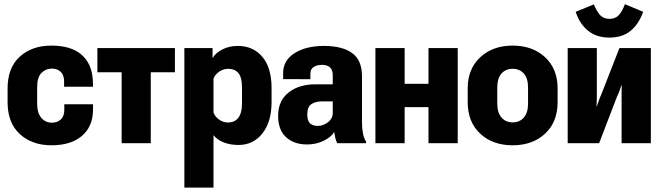

<svg xmlns="http://www.w3.org/2000/svg" viewBox="-20 -672 3105 901"><path d="M15.6 -192.9Q15.6 -95.2 73.2 -42.7Q130.9 9.8 221.7 9.8Q312 9.8 363.5 -33.4Q415 -76.7 416.5 -153.8V-182.6H281.7V-156.2Q281.7 -126 265.1 -111.1Q248.5 -96.2 223.1 -96.2Q193.8 -96.2 174.1 -118.7Q154.3 -141.1 154.3 -187V-261.7Q154.3 -309.6 174.6 -329.8Q194.8 -350.1 223.6 -350.1Q248 -350.1 263.9 -335.9Q279.8 -321.8 280.8 -292.5V-265.1H416.5L415.5 -296.9Q410.6 -374.5 361.6 -416.3Q312.5 -458 220.7 -458Q130.4 -458 73 -406.2Q15.6 -354.5 15.6 -256.8Z M437 -333H550.8V0H687.5V-333H800.8V-446.3H437Z M845.2 208.5H981.9V-37.6Q999.5 -15.6 1030 -3.7Q1060.5 8.3 1099.1 8.3Q1168.5 8.3 1211.4 -45.9Q1254.4 -100.1 1254.4 -193.4V-259.3Q1254.4 -354 1211.2 -405.3Q1168 -456.5 1095.7 -456.5Q1056.2 -456.5 1023.7 -440.2Q991.2 -423.8 978.5 -400.4H977.5V-446.3H845.2ZM981.9 -301.8Q988.3 -321.8 1008.3 -335.4Q1028.3 -349.1 1050.8 -349.1Q1082 -349.1 1098.9 -328.9Q1115.7 -308.6 1115.7 -260.7V-188Q1115.7 -142.6 1098.9 -119.9Q1082 -97.2 1049.8 -97.2Q1027.3 -97.2 1008.1 -110.8Q988.8 -124.5 981.9 -144Z M1285.2 -128.4Q1285.2 -61.5 1322.8 -27.8Q1360.4 5.9 1420.4 5.9Q1464.8 5.9 1500.5 -12.2Q1536.1 -30.3 1548.3 -52.7Q1550.3 -38.6 1553.7 -24.2Q1557.1 -9.8 1562.5 0H1697.8V-7.3Q1688 -22.9 1683.3 -46.1Q1678.7 -69.3 1678.7 -96.7V-314Q1678.7 -390.1 1632.1 -423.3Q1585.4 -456.5 1500.5 -456.5Q1415 -456.5 1361.6 -422.1Q1308.1 -387.7 1308.6 -327.6V-300.8L1436.5 -300.3V-326.7Q1436.5 -348.1 1452.4 -357.9Q1468.3 -367.7 1490.7 -367.7Q1515.6 -367.7 1528.6 -355.7Q1541.5 -343.8 1541.5 -319.8V-276.4H1461.9Q1382.3 -276.4 1333.7 -237.5Q1285.2 -198.7 1285.2 -128.4ZM1421.9 -135.7Q1421.9 -170.4 1441.2 -183.3Q1460.4 -196.3 1494.1 -196.3H1541.5V-142.1Q1541.5 -115.2 1518.8 -98.1Q1496.1 -81.1 1471.2 -81.1Q1448.7 -81.1 1435.3 -92.8Q1421.9 -104.5 1421.9 -135.7Z M1741.7 -446.3V0H1878.9V-169.4H1990.7V0H2127.9V-446.3H1990.7V-278.8H1878.9V-446.3Z M2174.8 -192.4Q2174.8 -99.6 2233.4 -44.9Q2292 9.8 2385.7 9.8Q2479.5 9.8 2538.1 -44.9Q2596.7 -99.6 2596.7 -192.4V-257.3Q2596.7 -348.6 2538.1 -403.3Q2479.5 -458 2385.7 -458Q2292.5 -458 2233.6 -403.3Q2174.8 -348.6 2174.8 -257.3ZM2313.5 -260.7Q2313.5 -304.7 2333.3 -326.9Q2353 -349.1 2385.7 -349.1Q2418.5 -349.1 2438.2 -326.9Q2458 -304.7 2458 -260.7V-186.5Q2458 -143.1 2438.2 -120.4Q2418.5 -97.7 2385.7 -97.7Q2353.5 -97.7 2333.5 -120.4Q2313.5 -143.1 2313.5 -186.5Z M2644 0H2791.5L2875.5 -218.8Q2885.7 -239.7 2888.2 -248.8Q2890.6 -257.8 2897 -273.4H2897.5Q2897 -256.8 2897 -245.6Q2897 -234.4 2897 -219.7V0H3034.2V-446.3H2886.7L2802.2 -230Q2792.5 -208.5 2789.8 -199Q2787.1 -189.5 2780.8 -173.3H2779.3Q2780.3 -189.9 2780.5 -201.4Q2780.8 -212.9 2780.8 -228V-446.3H2644ZM2839.8 -583.5Q2812.5 -583.5 2796.4 -600.8Q2780.3 -618.2 2767.1 -651.4L2681.6 -616.7Q2699.2 -561 2739 -528.3Q2778.8 -495.6 2839.8 -495.6Q2900.9 -495.6 2939.7 -527.8Q2978.5 -560.1 2998 -616.7L2912.6 -652.3Q2899.4 -617.2 2883.3 -600.3Q2867.2 -583.5 2839.8 -583.5Z"/></svg>

Font: Roboto Flex Super Cond Bold
Style: Regular
Weight: 700
Width: 3
Designer: Berlow after Robertson
Foundry: Google
Version: Version 3.000